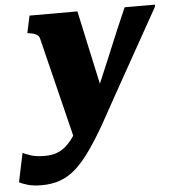

<svg xmlns="http://www.w3.org/2000/svg" viewBox="-107 -591 803 883"><g transform="rotate(-5 294.0 -150.0)"><path d="M226 75 297 -7 373 -127 283 -541H62L45 -462L55 -460Q70 -458 79.5 -454Q89 -450 94 -445Q99 -440 101 -432ZM316 -104 249 -37Q232 0 213.5 27.5Q195 55 175 73Q155 91 131 99.5Q107 108 77 108Q35 108 9.5 99Q-16 90 -25 85L-53 218Q-42 225 -15.5 233Q11 241 51 241Q98 241 136.5 227Q175 213 209 182.5Q243 152 278 102.5Q313 53 353 -17Q378 -63 405.5 -112Q433 -161 462 -213Q491 -265 521 -318.5Q551 -372 581 -425.5Q611 -479 640 -531L641 -541H501Q477 -487 454 -432Q431 -377 408.5 -322.5Q386 -268 362.5 -213.5Q339 -159 316 -104Z"/></g></svg>

Font: Roboto Serif 20pt ExtraBold
Style: Italic
Weight: 800
Italic angle: -10°
Version: Version 1.007